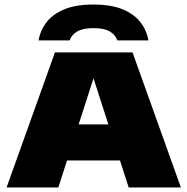

<svg xmlns="http://www.w3.org/2000/svg" viewBox="-20 -826 826 846"><path d="M9 0 222 -595H564L777 0H547L382 -512H402L237 0ZM232 -119 286 -278H499L552 -119ZM150 -648Q157.5 -692 184.8 -727.8Q212 -763.5 263 -784.8Q314 -806 392 -806Q470 -806 520.8 -784.8Q571.5 -763.5 599 -727.8Q626.5 -692 634 -648H497Q489.5 -671.5 464.8 -686.8Q440 -702 392 -702Q344 -702 319.2 -686.8Q294.5 -671.5 287 -648Z"/></svg>

Font: Encode Sans SC Expanded Black
Style: Regular
Weight: 900
Width: 7
Designer: Multiple Designers
Foundry: Impallari Type
Version: Version 3.002